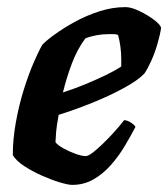

<svg xmlns="http://www.w3.org/2000/svg" viewBox="-20 -520 473 540"><path d="M183 0Q172 0 148.5 -7Q125 -14 98 -26Q71 -38 48 -53Q25 -68 16 -84Q16 -128 24.5 -175.5Q33 -223 46.5 -266.5Q60 -310 74.5 -343.5Q89 -377 99 -394Q109 -405 133 -422.5Q157 -440 189.5 -458Q222 -476 259 -488Q296 -500 333 -500Q349 -500 372 -489Q395 -478 413.5 -464Q432 -450 433 -441Q430 -421 422.5 -395.5Q415 -370 405 -348Q395 -326 386 -313Q368 -294 327.5 -272Q287 -250 238.5 -230.5Q190 -211 145 -197Q139 -164 138 -150.5Q137 -137 136 -120Q142 -112 158 -103Q174 -94 192 -87.5Q210 -81 221 -81Q228 -81 240.5 -90.5Q253 -100 269 -115.5Q285 -131 300.5 -148Q316 -165 329 -182Q338 -182 348.5 -175Q359 -168 361 -163Q348 -138 331 -109.5Q314 -81 292 -56Q270 -31 243 -15.5Q216 0 183 0ZM157 -260Q191 -271 221 -283.5Q251 -296 277 -308.5Q303 -321 321 -333Q321 -338 321 -343.5Q321 -349 321 -354Q321 -372 318.5 -390Q316 -408 312 -422Q305 -424 299 -424Q293 -424 286 -424Q269 -424 252 -421Q235 -418 220 -412Q197 -381 182 -341Q167 -301 157 -260Z"/></svg>

Font: Texturina Medium 12pt ExtraBold
Style: Italic
Weight: 800
Italic angle: -11°
Version: Version 1.002